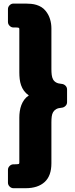

<svg xmlns="http://www.w3.org/2000/svg" viewBox="-20 -832 409 1047"><path d="M137.2 -311.5Q121.1 -322.8 110.8 -336.9Q100.6 -351.1 95 -367.2Q89.4 -383.3 87.4 -401.1Q85.4 -418.9 85.4 -437.5V-669.9Q85.4 -671.4 85.2 -674.6Q85 -677.7 84 -679.7Q78.1 -682.1 69.1 -682.1Q60.1 -682.1 53.7 -682.1Q41.5 -682.1 32.5 -691.2Q23.4 -700.2 23.4 -712.4V-782.2Q23.4 -794.4 32.5 -803.5Q41.5 -812.5 53.7 -812.5H119.6Q134.8 -812.5 149.9 -811Q165 -809.6 179.2 -805.2Q193.4 -800.8 206.1 -793Q218.8 -785.2 229 -772.5Q245.6 -752 252.9 -727.5Q260.3 -703.1 260.3 -677.2V-455.1Q260.3 -438 262 -423.8Q263.7 -409.7 269.3 -399.2Q274.9 -388.7 286.1 -382.3Q297.4 -376 316.4 -374.5Q328.1 -373.5 336.9 -365Q345.7 -356.4 345.7 -344.2V-274.9Q345.7 -262.7 336.9 -254.2Q328.1 -245.6 316.4 -244.6Q297.4 -243.2 286.4 -236.8Q275.4 -230.5 269.5 -220.2Q263.7 -210 262 -196Q260.3 -182.1 260.3 -165V58.6Q260.3 127 223.4 160.6Q186.5 194.3 119.6 194.3H53.7Q41.5 194.3 32.5 185.3Q23.4 176.3 23.4 164.1V94.2Q23.4 82 32.5 73Q41.5 64 53.7 64Q56.2 64 60.5 64Q64.9 64 69.3 63.7Q73.7 63.5 77.9 63Q82 62.5 84 61Q85 59.1 85.2 56.4Q85.4 53.7 85.4 51.8V-191.4Q85.4 -207.5 87.9 -225.1Q90.3 -242.7 96.4 -258.8Q102.5 -274.9 112.5 -288.6Q122.6 -302.2 137.2 -311.5Z"/></svg>

Font: Akaash Gobhi Moti
Style: Regular
Weight: 400
Designer: Kulbir Singh Thind, MD
Foundry: Punjab Online
Version: Version 1.200